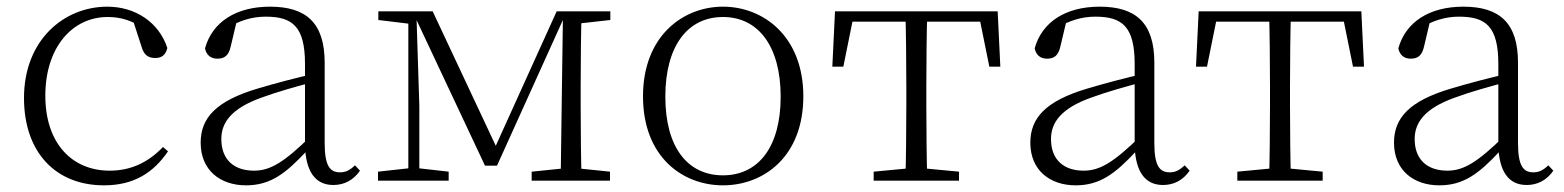

<svg xmlns="http://www.w3.org/2000/svg" viewBox="-20 -542 4693 576"><path d="M292 14C383 14 441 -25 484 -88L469 -101C422 -52 369 -30 309 -30C196 -30 116 -112 116 -255C116 -400 197 -491 303 -491C342 -491 377 -481 419 -452L376 -490L404 -404C411 -379 422 -368 446 -368C465 -368 477 -377 482 -398C457 -475 386 -522 302 -522C172 -522 52 -422 52 -248C52 -85 147 14 292 14Z M718 14C790 14 836 -20 900 -89H919L913 -134C832 -55 791 -30 742 -30C683 -30 644 -62 644 -125C644 -175 675 -217 764 -249C813 -267 871 -283 924 -297V-321C870 -309 809 -293 752 -276C628 -239 582 -188 582 -114C582 -31 641 14 718 14ZM980 13C1012 13 1040 -1 1060 -30L1045 -46C1029 -31 1017 -25 1000 -25C970 -25 954 -44 954 -113V-354C954 -473 899 -522 790 -522C688 -522 617 -476 595 -397C599 -377 612 -366 632 -366C653 -366 666 -375 672 -402L691 -482L655 -454C698 -481 737 -492 777 -492C857 -492 895 -463 895 -350V-102C898 -30 924 13 980 13Z M1435 -45H1471L1675 -496H1681V-508H1650L1458 -84H1477L1278 -508H1219V-496H1223ZM1662 0H1725C1723 -48 1722 -158 1722 -226V-283C1722 -349 1723 -460 1725 -508H1669L1665 -223ZM1114 0H1326V-27L1229 -38H1214L1114 -27ZM1575 0H1810V-27L1703 -38H1683L1575 -27ZM1115 -482 1214 -470H1226V-508H1115ZM1205 0H1238V-224L1229 -508H1205ZM1690 -470H1704L1811 -482V-508H1690Z M2149 14C2271 14 2390 -72 2390 -253C2390 -433 2270 -522 2149 -522C2028 -522 1909 -433 1909 -253C1909 -72 2027 14 2149 14ZM2149 -16C2042 -16 1976 -101 1976 -252C1976 -403 2042 -491 2149 -491C2255 -491 2322 -403 2322 -252C2322 -101 2255 -16 2149 -16Z M2477 -342H2510L2543 -505L2510 -477H2948L2915 -505L2948 -342H2981L2973 -508H2485ZM2601 0H2857V-27L2741 -38H2717L2601 -27ZM2696 0H2762C2760 -48 2759 -158 2759 -226V-283C2759 -349 2760 -460 2762 -508H2696C2698 -460 2699 -349 2699 -283V-226C2699 -158 2698 -48 2696 0Z M3207 14C3279 14 3325 -20 3389 -89H3408L3402 -134C3321 -55 3280 -30 3231 -30C3172 -30 3133 -62 3133 -125C3133 -175 3164 -217 3253 -249C3302 -267 3360 -283 3413 -297V-321C3359 -309 3298 -293 3241 -276C3117 -239 3071 -188 3071 -114C3071 -31 3130 14 3207 14ZM3469 13C3501 13 3529 -1 3549 -30L3534 -46C3518 -31 3506 -25 3489 -25C3459 -25 3443 -44 3443 -113V-354C3443 -473 3388 -522 3279 -522C3177 -522 3106 -476 3084 -397C3088 -377 3101 -366 3121 -366C3142 -366 3155 -375 3161 -402L3180 -482L3144 -454C3187 -481 3226 -492 3266 -492C3346 -492 3384 -463 3384 -350V-102C3387 -30 3413 13 3469 13Z M3568 -342H3601L3634 -505L3601 -477H4039L4006 -505L4039 -342H4072L4064 -508H3576ZM3692 0H3948V-27L3832 -38H3808L3692 -27ZM3787 0H3853C3851 -48 3850 -158 3850 -226V-283C3850 -349 3851 -460 3853 -508H3787C3789 -460 3790 -349 3790 -283V-226C3790 -158 3789 -48 3787 0Z M4298 14C4370 14 4416 -20 4480 -89H4499L4493 -134C4412 -55 4371 -30 4322 -30C4263 -30 4224 -62 4224 -125C4224 -175 4255 -217 4344 -249C4393 -267 4451 -283 4504 -297V-321C4450 -309 4389 -293 4332 -276C4208 -239 4162 -188 4162 -114C4162 -31 4221 14 4298 14ZM4560 13C4592 13 4620 -1 4640 -30L4625 -46C4609 -31 4597 -25 4580 -25C4550 -25 4534 -44 4534 -113V-354C4534 -473 4479 -522 4370 -522C4268 -522 4197 -476 4175 -397C4179 -377 4192 -366 4212 -366C4233 -366 4246 -375 4252 -402L4271 -482L4235 -454C4278 -481 4317 -492 4357 -492C4437 -492 4475 -463 4475 -350V-102C4478 -30 4504 13 4560 13Z"/></svg>

Font: Source Han Serif TW VF
Style: Regular
Weight: 250
Designer: Ryoko NISHIZUKA 西塚涼子 (kana & ideographs); Frank Grießhammer (Latin, Greek & Cyrillic); Wenlong ZHANG 张文龙 (bopomofo); San
Foundry: Adobe
Version: Version 2.002;hotconv 1.1.0;makeotfexe 2.6.0